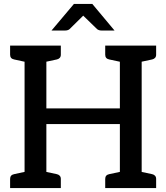

<svg xmlns="http://www.w3.org/2000/svg" viewBox="-20 -949 838 969"><path d="M104 0V-719H214V-402H585V-719H695V0H585V-323H214V0ZM31 0V-46Q31 -56 36 -62Q41 -68 51 -70L120 -85L132 0ZM185 0 197 -85 267 -70Q276 -68 281.5 -62Q287 -56 287 -46V0ZM132 -719 120 -634 51 -649Q41 -651 36 -657Q31 -663 31 -673V-719ZM287 -719V-673Q287 -663 281.5 -657Q276 -651 267 -649L197 -634L185 -719ZM511 0V-46Q511 -56 516 -62Q521 -68 531 -70L601 -85L612 0ZM666 0 678 -85 748 -70Q757 -68 762.5 -62Q768 -56 768 -46V0ZM612 -719 601 -634 531 -649Q521 -651 516 -657Q511 -663 511 -673V-719ZM768 -719V-673Q768 -663 762.5 -657Q757 -651 748 -649L678 -634L666 -719ZM240 -795 353 -929H446L558 -795H492Q479 -795 470 -802L400 -870L331 -802Q328 -799 322 -797Q316 -795 309 -795Z"/></svg>

Font: Aleo Medium
Style: Regular
Weight: 500
Designer: Alessio Laiso
Foundry: Alessio Laiso
Version: Version 2.001;gftools[0.9.29]